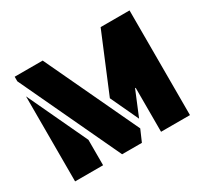

<svg xmlns="http://www.w3.org/2000/svg" viewBox="-140 -890 1165 1093"><g transform="rotate(-30 442.5 -344.0)"><path d="M65 -658V-688H249L537 -76L504 0H374ZM630 -289H626L559 -127L473 -311L630 -688H820V0H630ZM65 -559 249 -167V0H65Z"/></g></svg>

Font: Saira Stencil
Style: Regular
Weight: 400
Designer: Hector Gatti with collaboration of the Omnibus-Type team
Foundry: Omnibus-Type
Version: Version 1.003